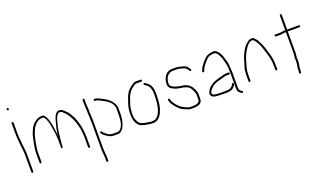

<svg xmlns="http://www.w3.org/2000/svg" viewBox="-75 -1170 3214 1878"><g transform="rotate(-20 1532.0 -230.5)"><path d="M47.5 -500C40.9 -500 37.5 -496.7 37.5 -490V-367.5C37.5 -358.5 38 -348.8 39 -338.5C40 -328.2 40.9 -318.7 41.5 -310C42.2 -301.3 42.9 -292.3 43.5 -283C44.2 -273.7 45.4 -262.5 47 -249.5C48.7 -236.5 50.5 -221.6 52.5 -204.8C54.5 -188 55.5 -164.1 55.5 -133V24C55.5 26.7 56.5 29 58.5 31C60.5 33 62.9 34 65.5 34C68.2 34 70.5 33 72.5 31C74.5 29 75.5 26.7 75.5 24V-133C75.5 -164.6 74.4 -190.4 72 -210.5C70.4 -224.8 68.7 -238.5 67 -251.5C65.4 -264.5 63.9 -279.6 62.7 -296.7C61.4 -313.9 60.2 -328.3 59 -340C58 -350 57.5 -359.3 57.5 -368V-490C57.5 -496.7 54.2 -500 47.5 -500ZM40.5 -642C35.9 -637.3 36.4 -632.2 42 -626.5C47.7 -620.8 52.9 -620.3 57.5 -625C62.2 -629.7 61.7 -634.8 56 -640.5C50.4 -646.2 45.2 -646.7 40.5 -642Z M424.6 -94H425.8V-99C425.8 -109 429 -144.3 435.5 -204.8C440.5 -251.4 446.2 -287.3 452.8 -312.5C455.2 -322.2 457.8 -331.5 460.2 -340.5C462.7 -349.5 464.9 -357.5 466.6 -364.5C468.4 -371.5 470.4 -377.7 472.6 -383C474.9 -388.3 477.2 -394.2 479.6 -400.5C482 -406.9 488 -415.3 497.6 -425.8C503 -431.7 513.6 -433.1 529.4 -430.1C536 -428.8 544.8 -422 555.9 -409.5L567.2 -398.5C571.6 -394.8 575.4 -390.7 578.7 -386C612.8 -340.6 637 -283.6 651.2 -215C652.9 -207 654.2 -199 655.2 -191C656.2 -183 657.1 -174.7 657.7 -166C658.4 -157.3 659.1 -149.2 659.7 -141.5C660.4 -133.8 660.7 -126.3 660.7 -119V-15C660.7 -12.3 661.7 -10 663.7 -8C665.7 -6 668.1 -5 670.7 -5C673.4 -5 675.7 -6 677.7 -8C679.7 -10 680.7 -12.3 680.7 -15V-119C680.7 -126.3 680.4 -134.2 679.7 -142.5C679.1 -150.8 678.4 -159.3 677.7 -168C677.1 -176.7 676.2 -185.2 675.2 -193.5C674.2 -201.8 672.9 -210.2 671.2 -218.5C669.6 -226.8 667.6 -235.3 665.2 -244C662.9 -252.7 660.2 -261.8 657.2 -271.5C654.2 -281.2 649.9 -294.3 644.2 -311C638.6 -327.7 631.1 -343 621.7 -357C607.8 -382.8 594.2 -401.5 580.7 -413C576.1 -417 568.7 -423.5 559.2 -432.6C551.6 -441.7 541.6 -447.5 529.2 -450C511.3 -454 496.6 -450 485 -438C471.3 -424.3 460.6 -402.5 452.7 -372.5C450.7 -364.8 448.5 -356.3 446 -347C430.5 -293.3 422.7 -251.3 422.7 -221C421.2 -239 419.7 -253 418.2 -263C416.7 -273 415.1 -284.7 413.4 -298C406.4 -351.2 396.1 -392.4 382.6 -421.5C379.4 -428.5 374.2 -436.3 367.2 -445C360.2 -453.7 354.2 -458 349.2 -458H335C312.1 -458 290.4 -449.2 266 -431.5C258.3 -426.5 249.5 -418.1 239.4 -406.4C229.3 -394.7 222.3 -384.6 218.5 -376C201.9 -342.8 191.7 -315.3 188 -293.5C185.7 -279.8 183.2 -268.5 180.5 -259.5C177.8 -250.5 174.2 -231.7 169.5 -203.2C164.8 -174.6 162.5 -152.6 162.5 -137V-35C162.5 -32.3 163.5 -30 165.5 -28C167.5 -26 169.8 -25 172.5 -25C175.2 -25 177.5 -26 179.5 -28C181.5 -30 182.5 -32.3 182.5 -35V-137C182.5 -148.5 184.7 -167.6 189 -194.5C190.7 -204.8 192.2 -215.3 193.5 -226C194.8 -236.7 196.8 -246.5 199.5 -255.5C202.2 -264.5 204.8 -275.7 207.5 -289C210.2 -302.3 213.6 -313.9 217.8 -323.8C222 -333.7 225.7 -342.6 229 -350.5C231.3 -356.2 233.8 -361.7 236.5 -367C239.2 -372.3 242 -377.2 245 -381.5C271.1 -419.2 300.8 -438 335 -438H349.2C350.7 -437.3 353.5 -434.3 357.5 -429C368.3 -415.8 378.2 -393.4 387 -361.7C389.6 -352.2 396 -312.8 406.2 -243.5C409.2 -223.2 410.7 -190 410.7 -144V-94L417.5 -95Z M934.8 -56H973C980 -56 986.5 -56.5 992.5 -57.5C998.5 -58.5 1007 -65 1018 -77C1039.5 -102.8 1050.2 -146.1 1050.2 -207V-276C1050.2 -280.7 1049.8 -285 1048.8 -289C1043.2 -315 1030.2 -336.7 1009.8 -354L991 -368C985.5 -372.7 980.9 -375.8 977.1 -377.5C973.4 -379.2 968.4 -381.8 962.1 -385.5C955.9 -389.2 950.2 -392.3 945.1 -394.8C939.9 -397.3 934.1 -400.2 927.6 -403.5C924.4 -405.2 918.5 -408 910 -412C901.5 -416 893.8 -418 886.5 -418H879.5C872.8 -418 869.5 -421.3 869.5 -428C869.5 -434.7 872.8 -438 879.5 -438H886.5C897.9 -438 920 -429.5 953.1 -412.5C956.4 -410.8 961.1 -408 967.4 -404C973.6 -400 978.8 -397.2 982.8 -395.5C986.8 -393.8 992.2 -390.3 999.2 -385L1017.2 -371C1023.8 -365.7 1029.8 -359.5 1035.2 -352.5C1056.9 -327 1070.2 -301.5 1070.2 -276V-207C1070.2 -181.3 1066.4 -154.6 1058.8 -127C1057.1 -121 1055.1 -115 1052.8 -109C1050.4 -103 1046.4 -93.4 1040.1 -80.3C1033.9 -67.1 1023 -55 1007.5 -44C1000 -38.7 988.5 -36 973 -36H934C932 -36 924 -37.3 910 -40C901.5 -40 887.3 -48.1 860.8 -64.2C846.3 -73.1 835.5 -83 828.5 -94L822.5 -103C818.5 -108.3 819.3 -112.8 825 -116.5C830.7 -120.2 835.2 -119.3 838.5 -114L844.5 -105C847.8 -99.7 852.8 -94.7 859.5 -90C881 -72.4 897.6 -62.1 911.5 -59ZM789.5 -393 791.5 -354V-329L795.5 -249.5V56L797.5 86C800.2 112.7 801.5 130 801.5 138V174C801.5 176.7 800.5 179 798.5 181C796.5 183 794.2 184 791.5 184C788.8 184 786.5 183 784.5 181C782.5 179 781.5 176.7 781.5 174V138C781.5 132.7 781.2 127.7 780.5 123C779.8 118.3 779.3 113 779 107C778.7 101 778.2 94.3 777.5 87L775.5 56V-249L771.5 -329V-354L769.5 -393L767.5 -425V-466C767.5 -468.7 768.5 -471 770.5 -473C772.5 -475 774.8 -476 777.5 -476C780.2 -476 782.5 -475 784.5 -473C786.5 -471 787.5 -468.7 787.5 -466V-425Z M1379.8 -450C1379.8 -452.7 1378.8 -455 1376.8 -457C1374.8 -459 1372.4 -460 1369.8 -460H1314.2C1308.2 -460 1302.5 -458.3 1297 -455C1291.5 -451.7 1286.5 -448.7 1282 -446C1272.7 -441.3 1257.3 -429.6 1237.3 -411C1218.3 -390.6 1203.6 -365.5 1193.3 -335.5C1190 -325.8 1183.8 -308.1 1174.9 -282.4C1166 -256.6 1160.8 -232.5 1159.3 -210C1156.5 -167.5 1158.6 -134.5 1165.8 -111C1176.5 -75.9 1193.7 -52.9 1217.3 -42C1242.8 -31.4 1279.4 -24 1315.8 -20C1321.8 -19.3 1330.9 -19 1343.1 -19C1358.5 -19 1373.7 -23.3 1387.8 -32C1410.6 -47.3 1428 -70.6 1439.8 -102C1452.5 -133.8 1459.8 -166.2 1461.7 -199C1462.4 -210.3 1463.2 -222.3 1464.2 -235C1465.2 -247.7 1465.7 -264 1465.7 -284C1465.7 -337 1451.4 -374.7 1422.7 -397L1396.7 -416C1391.4 -420 1386.7 -419.3 1382.7 -414C1378.7 -408.7 1379.7 -404 1385.7 -400L1409.7 -382C1433.7 -364 1445.7 -331 1445.7 -283C1445.7 -264.3 1445.2 -248.8 1444.2 -236.5C1443.2 -224.2 1442.4 -212.3 1441.7 -201C1441.1 -189.7 1439.7 -178.7 1437.7 -168C1426.3 -107.1 1405.2 -66.8 1374.2 -47C1365.9 -41.7 1351.7 -39 1335.2 -39C1328.7 -39 1322.7 -39.3 1317.2 -40C1281.2 -44 1247.3 -51 1225.3 -61C1209.2 -68.2 1195.3 -87.9 1183.8 -120.2C1179.5 -132.3 1177.3 -151.9 1177.3 -179C1179.9 -218.7 1183.6 -245.9 1188.3 -260.5C1191 -268.8 1194.8 -280.2 1199.8 -294.5C1204.8 -308.8 1208.8 -320.5 1211.8 -329.5C1214.8 -338.5 1220.1 -349.8 1227.8 -363.5C1235.5 -377.2 1243.3 -388.3 1251.3 -397C1267.8 -412.3 1280.7 -422.6 1288.7 -428C1300.7 -436 1309.2 -440 1314.2 -440H1369.7C1372.4 -440 1374.7 -441 1376.7 -443C1378.7 -445 1379.8 -447.3 1379.8 -450Z M1863.1 -374.5C1868.8 -378.2 1869.9 -382.7 1866.6 -388L1860.6 -397C1856.6 -403.7 1851.4 -410.6 1845 -417.8C1838.7 -425 1828.2 -431.7 1813.6 -438C1788.1 -445.3 1772.1 -449.3 1765.6 -450C1759.6 -450.7 1754.1 -451.5 1749.1 -452.5C1744.1 -453.5 1736.4 -454 1726.1 -454H1689.6C1679.4 -454 1667.6 -451 1654.1 -445C1645.1 -441 1637.9 -436.7 1632.6 -432C1628.6 -427.3 1624.6 -422.8 1620.6 -418.5C1616.6 -414.2 1612.6 -407.7 1608.6 -399C1597.9 -379.2 1592.6 -355.2 1592.6 -327C1592.6 -307.9 1601.6 -292.6 1619.6 -281C1644.2 -264.6 1673.5 -254.3 1707.6 -250C1712.9 -249.3 1717.9 -248.5 1722.6 -247.5C1727.3 -246.5 1732.8 -245.6 1739.1 -244.7C1745.5 -243.9 1758.1 -239.4 1777 -231.2C1790.6 -225.4 1800.8 -215.6 1807.6 -202C1824.9 -171.7 1833.6 -148.7 1833.6 -133V-99C1833.6 -91 1833.1 -83.1 1832.2 -75.3C1831.3 -67.5 1826.7 -61.1 1818.6 -56C1808.5 -47.3 1789.5 -43 1761.6 -43H1734.6C1718.5 -43 1696.2 -51.3 1667.6 -68C1640.2 -80.5 1614.2 -105.6 1589.6 -143.4C1581.6 -155.7 1576.6 -165.9 1574.6 -174L1572.6 -184C1570.6 -190 1566.4 -192.3 1560.1 -191C1553.8 -189.7 1551.3 -185.7 1552.6 -179L1555.6 -169C1558.5 -153 1571.3 -131.3 1594.1 -104C1599.1 -98 1608.2 -88.2 1621.5 -74.6C1634.7 -61 1655.4 -48.8 1683.6 -38C1703.6 -28 1720.6 -23 1734.6 -23H1761.6C1777.1 -23 1792.1 -24.7 1806.6 -28C1824 -31.7 1837.7 -41.7 1847.6 -57.8C1851.6 -64.3 1853.6 -78.1 1853.6 -99V-133C1853.6 -151.3 1846.8 -173.1 1833.1 -198.5C1830.8 -202.8 1828 -207.6 1824.8 -213C1821.6 -218.3 1812 -228.3 1796.1 -243C1791.8 -247 1783 -251.5 1769.8 -256.4C1756.7 -261.3 1746.9 -264.2 1740.6 -265L1716.1 -268.5C1704.4 -270.2 1691.9 -272.7 1678.6 -276C1673.3 -277.3 1668.1 -279 1663.1 -281C1637.7 -291.1 1622.2 -301.1 1616.6 -311C1613.9 -315.7 1612.6 -323.5 1612.6 -334.5C1612.6 -345.5 1614.3 -356.8 1617.6 -368.5C1625.9 -397.6 1640.9 -417.1 1662.6 -427C1672.9 -431.7 1681.9 -434 1689.6 -434H1742.6C1755.3 -434 1776.6 -429 1806.6 -419C1821.7 -413 1834 -402.3 1843.6 -387L1849.6 -377C1852.9 -371.7 1857.4 -370.8 1863.1 -374.5Z M2210.5 -222C2210.5 -224.7 2209.5 -227 2207.5 -229C2205.5 -231 2203.2 -232 2200.5 -232H2175.5C2164.6 -232 2148.3 -228.6 2126.6 -221.8C2111.3 -217 2098.9 -213.7 2089.5 -212C2050.8 -202.3 2018.8 -186.6 1993.5 -165C1974.7 -148.8 1961.9 -128.5 1955 -104C1953.4 -98 1954.7 -90.5 1959 -81.5C1963.4 -72.5 1968.7 -66.7 1975 -64C1981.4 -61.3 1990.4 -58.7 2002 -56C2013.7 -53.3 2050.5 -52 2112.5 -52C2142.4 -52 2165.2 -57 2181 -67C2197.1 -77.2 2207.6 -90.8 2212.5 -108C2215.2 -114 2213.4 -118.2 2207 -120.5C2200.7 -122.8 2196.5 -121 2194.5 -115L2191.5 -108C2188 -99 2178.9 -89.9 2164.3 -80.5C2155.5 -74.8 2138.3 -72 2112.5 -72H2057.5C2043.2 -72 2029.7 -72.7 2017 -74C1995.1 -76.3 1981.7 -81.8 1977 -90.5C1974.7 -94.8 1973.9 -98 1974.5 -100L1979 -113.5C1980.7 -118.5 1984.9 -125.2 1991.5 -133.5C1998.2 -141.8 2003.5 -147.3 2007.5 -150C2019.5 -164.3 2041.2 -176.5 2072.5 -186.5C2079.9 -188.8 2089.7 -191.4 2101.9 -194.3C2114.1 -197.2 2128.8 -201.4 2146.1 -207C2156.4 -210.3 2166.2 -212 2175.5 -212H2200.5C2203.2 -212 2205.5 -213 2207.5 -215C2209.5 -217 2210.5 -219.3 2210.5 -222ZM1969 -318.5C1975.4 -316.2 1979.9 -318.3 1982.5 -325L1986.5 -337C1991.1 -349.5 1997.9 -361.8 2007 -374C2012 -380.7 2016.2 -386.3 2019.5 -391C2022.9 -395.7 2026.9 -400.3 2031.5 -405C2036.2 -409.7 2041.2 -415 2046.5 -421C2060.4 -439.5 2078.7 -450.2 2101.5 -453C2106.9 -453.7 2112.2 -454.5 2117.5 -455.5C2122.9 -456.5 2128.5 -456.8 2134.5 -456.5C2140.5 -456.2 2147.7 -452.4 2156.1 -445.1C2164.5 -437.9 2173.7 -423.6 2183.8 -402.4C2190.6 -387.9 2199.3 -357.9 2210 -312.3C2214.4 -293.9 2216.5 -264.1 2216.5 -223V-57C2216.5 -36.1 2224.9 -20.1 2241.5 -9L2253.5 0C2258.9 4 2263.5 3.3 2267.5 -2C2271.5 -7.3 2270.9 -12 2265.5 -16L2252.5 -25C2241.9 -32.5 2236.5 -43.1 2236.5 -57V-223C2236.5 -235.7 2235 -261.6 2231.8 -300.7C2230.1 -323.2 2222.6 -353 2209.5 -390C2200.5 -420.6 2184.5 -446.3 2161.5 -467C2154.9 -473 2146.5 -476 2136.5 -476C2115.2 -477.8 2090 -472.2 2060.8 -459.4C2052.3 -455.7 2042.4 -447.4 2031 -434.5C2026 -428.8 2021.2 -423.5 2016.5 -418.5C2011.9 -413.5 2007.7 -408.5 2004 -403.5C2000.4 -398.5 1994.4 -390.5 1986.1 -379.4C1977.8 -368.3 1971.6 -356.1 1967.5 -343L1963.5 -331C1960.9 -325 1962.7 -320.8 1969 -318.5Z M2365.5 -74C2368.2 -74 2370.5 -75 2372.5 -77C2374.5 -79 2375.5 -81.3 2375.5 -84V-146C2375.5 -175.4 2379.7 -203.1 2388 -229C2391 -238.3 2395.1 -252.8 2400.3 -272.3C2405.4 -291.9 2410.9 -308.5 2416.5 -322C2421.2 -330 2425.2 -339 2428.5 -349C2433.6 -360 2442.6 -375.6 2455.7 -395.8C2462.5 -406.3 2468.3 -413.7 2473 -418C2487.9 -435.2 2501.2 -444.9 2513.7 -447C2517.7 -447.7 2522.1 -448.5 2526.9 -449.5C2531.6 -450.5 2537 -447 2543.7 -439C2569.5 -413.3 2591.1 -369 2608.7 -306C2613.4 -289.3 2616.7 -278 2618.7 -272C2633.4 -231.7 2640.7 -183 2640.7 -126V-101C2640.7 -98.3 2641.7 -96 2643.7 -94C2645.7 -92 2648.1 -91 2650.7 -91C2653.4 -91 2655.7 -92 2657.7 -94C2659.7 -96 2660.7 -98.3 2660.7 -101V-126C2660.7 -175.4 2655.6 -218.6 2645.2 -255.5C2642.9 -263.8 2640.6 -271 2638.2 -277C2635.9 -283 2632.4 -294.7 2627.8 -312C2619.1 -344.3 2603.1 -382.3 2579.8 -426C2561.7 -451.3 2546.8 -465.5 2536.6 -468.5C2531.8 -470.2 2521.5 -469 2505.6 -465C2497.6 -462.9 2487.7 -456.4 2475.8 -445.4C2462.8 -436.3 2453 -426.8 2446.5 -417C2442.5 -411 2437 -403 2430 -393.1C2423 -383.2 2416.5 -371 2410.5 -356.5C2406.5 -346.8 2402.3 -337.4 2397.9 -328.3C2393.6 -319.2 2386.9 -298.2 2378 -265.5C2375 -254.5 2370.5 -240.2 2364.5 -222.5C2358.5 -204.8 2355.5 -179.3 2355.5 -146V-84C2355.5 -81.3 2356.5 -79 2358.5 -77C2360.5 -75 2362.8 -74 2365.5 -74Z M2805.5 -425H2757.5C2754.8 -425 2752.5 -424 2750.5 -422C2748.5 -420 2747.5 -417.7 2747.5 -415C2747.5 -412.3 2748.5 -410 2750.5 -408C2752.5 -406 2754.8 -405 2757.5 -405H2805.5C2810.2 -405 2815.2 -405.5 2820.5 -406.5C2825.8 -407.5 2831.2 -408.3 2836.5 -409C2847.2 -410.3 2856.2 -411 2863.5 -411V-192L2859.5 -148V-96.5C2859.5 -87.5 2859 -80.8 2858 -76.5C2857 -72.2 2855.4 -65.1 2853.2 -55.2C2851 -45.3 2850.2 -34.3 2851 -22C2851.3 -16.7 2850.8 -11 2849.5 -5L2847.5 5C2846.2 11.7 2848.8 15.5 2855.5 16.5C2862.2 17.5 2866.2 15 2867.5 9L2868.5 -1C2870.5 -8.3 2871.3 -18.1 2871 -30.3C2870.7 -42.4 2872.8 -56.7 2877.5 -73C2878.8 -77.7 2879.5 -85.3 2879.5 -96V-147L2883.5 -192V-411H3004.5C3011.2 -411 3014.5 -414.3 3014.5 -421C3014.5 -427.7 3011.2 -431 3004.5 -431H2883.5V-584C2883.5 -586.7 2882.5 -589 2880.5 -591C2878.5 -593 2876.2 -594 2873.5 -594C2870.8 -594 2868.5 -593 2866.5 -591C2864.5 -589 2863.5 -586.7 2863.5 -584V-431H2854.5Z"/></g></svg>

Font: Proton
Style: RgCnd
Weight: 500
Version: Version 1.017